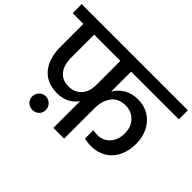

<svg xmlns="http://www.w3.org/2000/svg" viewBox="-168 -1023 1321 1321"><g transform="rotate(45 492.5 -362.5)"><path d="M-24 -652H80V-432C80 -281 153 -186 288 -186C356 -186 408 -213 440 -260V0H545V-301C545 -346 557 -384 580 -415C603 -446 638 -461 683 -461C722 -461 753 -448 778 -422C803 -396 815 -362 815 -321C815 -234 762 -179 687 -179C673 -179 659 -181 646 -184V-102C666 -97 688 -94 713 -94C834 -94 921 -181 921 -326C921 -456 836 -551 715 -551C635 -551 576 -514 545 -457V-652H1009V-740H-24ZM185 -652H440V-414C440 -335 393 -275 313 -275C228 -275 185 -333 185 -432ZM184 -50C184 -13 213 15 250 15C289 15 317 -13 317 -50C317 -87 287 -117 250 -117C213 -117 184 -87 184 -50Z"/></g></svg>

Font: Poppins Medium
Style: Regular
Weight: 500
Designer: Ninad Kale (Devanagari), Jonny Pinhorn (Latin)
Foundry: Indian Type Foundry
Version: 4.004